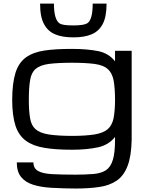

<svg xmlns="http://www.w3.org/2000/svg" viewBox="-20 -849 827 1083"><path d="M407.7 214.4Q346.2 214.4 272 210.4Q210.4 207 166.5 192.9Q123 179.2 98.6 148.9Q74.7 119.1 74.7 66.9H168.5Q168.5 101.1 195.3 115.7Q221.7 130.4 274.9 133.3Q328.6 136.2 407.7 136.2Q458 136.2 508.8 132.3Q550.3 128.4 577.6 111.3Q604.5 92.8 616.7 52.2Q628.9 13.7 628.9 -63.5V-76.7Q594.2 -32.2 535.2 -18.6Q471.7 -4.4 386.7 -4.4Q291 -4.4 231 -15.1Q167 -25.4 126.5 -54.7Q85.4 -85 67.4 -139.6Q48.8 -197.8 48.8 -285.2Q48.8 -378.4 67.4 -438.5Q85.4 -495.6 126.5 -525.4Q167.5 -554.7 231 -564Q291 -573.2 386.7 -573.2Q471.7 -573.2 535.2 -560.5Q594.7 -547.4 628.9 -502.9V-562.5H722.7V-59.6Q720.7 32.7 699.2 87.9Q678.2 142.6 638.2 169.9Q596.7 197.8 540.5 205.6Q482.4 214.4 407.7 214.4ZM628.9 -285.2Q628.9 -351.1 620.6 -397Q611.8 -438.5 587.4 -460Q563.5 -481 514.6 -488.3Q460.9 -495.1 386.7 -495.1Q307.6 -495.1 253.9 -488.3Q204.6 -481 180.7 -460Q156.2 -438.5 149.9 -397Q142.6 -355.5 142.6 -285.2Q142.6 -221.7 149.9 -181.6Q156.2 -141.6 180.7 -120.1Q204.1 -99.1 253.4 -90.8Q307.1 -82.5 386.7 -82.5Q461.9 -82.5 514.6 -90.8Q562.5 -99.1 587.4 -120.1Q611.8 -141.6 620.6 -181.6Q628.9 -226.1 628.9 -285.2ZM393.6 -638.2Q332 -638.2 292.5 -654.8Q250 -671.9 228.5 -712.9Q206.1 -752.9 206.1 -828.6H284.2Q284.2 -736.3 317.9 -715.8Q335 -705.6 393.6 -705.6Q452.1 -705.6 471.7 -717.3Q502.9 -736.3 502.9 -828.6H581.1Q581.1 -753.9 559.1 -712.9Q536.6 -671.4 495.1 -654.8Q455.6 -638.2 393.6 -638.2Z"/></svg>

Font: Michroma+
Style: Regular
Weight: 400
Designer: beogot
Foundry: beogot
Version: Version